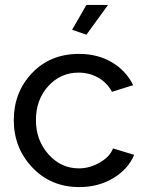

<svg xmlns="http://www.w3.org/2000/svg" viewBox="-20 -750 594 780"><path d="M331 -609 273 -629 331 -730H419ZM302 10Q187 10 111.5 -69.5Q36 -149 36 -262Q36 -375 110 -453Q184 -531 301 -531Q377 -531 434.5 -497Q492 -463 521 -404L435 -377Q415 -414 379 -434.5Q343 -455 299 -455Q226 -455 176 -400Q126 -345 126 -262Q126 -180 177 -123Q228 -66 300 -66Q345 -66 386 -90Q427 -114 439 -147L525 -121Q501 -63 440.5 -26.5Q380 10 302 10Z"/></svg>

Font: Raleway-v4020 Medium
Style: Regular
Weight: 500
Designer: Matt McInerney, Pablo Impallari, Rodrigo Fuenzalida
Foundry: Matt McInerney, Pablo Impallari, Rodrigo Fuenzalida
Version: Version 4.020;PS 004.020;hotconv 1.0.88;makeotf.lib2.5.64775